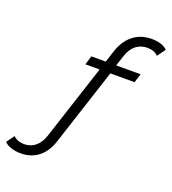

<svg xmlns="http://www.w3.org/2000/svg" viewBox="-337 -870 1066 1192"><g transform="rotate(20 196.0 -274.0)"><path d="M564 -713 525 -659Q514 -672 495 -679Q476 -686 454 -686Q410 -686 378.5 -661Q347 -636 331 -587L308 -517H469L451 -458H291L126 48Q104 120 55.5 159.5Q7 199 -63 199Q-98 199 -127 189.5Q-156 180 -172 163L-134 111Q-108 138 -62 138Q-20 138 11 112.5Q42 87 58 39L220 -458H126L144 -517H239L263 -591Q287 -666 337.5 -706.5Q388 -747 461 -747Q494 -747 521 -738.5Q548 -730 564 -713Z"/></g></svg>

Font: Montserrat Alternates
Style: Italic
Weight: 400
Italic angle: -11.3°
Designer: Julieta Ulanovsky
Foundry: Julieta Ulanovsky
Version: Version 7.200